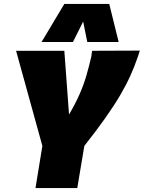

<svg xmlns="http://www.w3.org/2000/svg" viewBox="-20 -959 733 979"><path d="M161 0 196 -215 62 -700H308L332 -375Q366 -433 387 -481.5Q408 -530 421 -575.5Q434 -621 446 -672Q446 -679 447.5 -686Q449 -693 450 -700L693 -701Q691 -694 688 -685.5Q685 -677 683 -670Q666 -620 644.5 -572.5Q623 -525 592.5 -473Q562 -421 517.5 -358Q473 -295 410 -215L374 0ZM192 -745 308 -939H537L585 -745H425L404 -849L352 -745Z"/></svg>

Font: Georama Black
Style: Italic
Weight: 900
Italic angle: -9°
Designer: Jean-Baptiste Levee
Foundry: Production Type
Version: Version 1.000